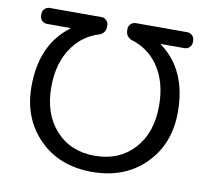

<svg xmlns="http://www.w3.org/2000/svg" viewBox="-81 -846 1014 927"><g transform="rotate(10 425.5 -383.0)"><path d="M650.4 -676.8Q648.4 -676.8 648.4 -675.8Q648.4 -674.8 649.4 -673.8Q786.1 -573.2 786.1 -367.2Q786.1 -210 686.5 -110.4Q586.9 -10.7 426.8 -10.7Q266.6 -10.7 167.5 -110.8Q68.4 -210.9 68.4 -367.2Q68.4 -572.3 204.1 -673.8Q205.1 -674.8 205.1 -675.8Q205.1 -676.8 203.1 -676.8H89.8Q75.2 -676.8 64.9 -687Q54.7 -697.3 54.7 -710.9V-720.7Q54.7 -734.4 64.9 -744.6Q75.2 -754.9 89.8 -754.9H343.8Q357.4 -754.9 367.7 -744.6Q377.9 -734.4 377.9 -720.7V-712.9Q377.9 -697.3 368.7 -685.5Q359.4 -673.8 344.7 -669.9Q267.6 -645.5 220.7 -580.1Q163.1 -501 163.1 -380.9Q163.1 -249 235.4 -169.4Q307.6 -89.8 426.8 -89.8Q545.9 -89.8 618.7 -168.9Q691.4 -248 691.4 -380.9Q691.4 -501 634.8 -580.1Q586.9 -645.5 509.8 -669.9Q495.1 -673.8 485.8 -685.5Q476.6 -697.3 476.6 -712.9V-720.7Q476.6 -734.4 486.8 -744.6Q497.1 -754.9 511.7 -754.9H763.7Q778.3 -754.9 788.6 -744.6Q798.8 -734.4 798.8 -720.7V-710.9Q798.8 -697.3 788.6 -687Q778.3 -676.8 763.7 -676.8Z"/></g></svg>

Font: Gen Jyuu GothicL Regular
Style: Regular
Weight: 400
Designer: [Source Han Sans]
Ryoko NISHIZUKA  (kana & ideographs); Paul D. Hunt (Latin, Greek & Cyrillic); Wenlong ZHANG  (bopomofo
Version: Version 1.002.20150607